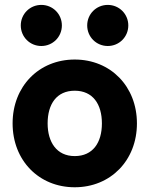

<svg xmlns="http://www.w3.org/2000/svg" viewBox="-20 -770 625 803"><path d="M344.7 -663.6C344.7 -615.7 382.8 -577.6 430.7 -577.6C478.5 -577.6 516.6 -615.7 516.6 -663.6C516.6 -711.4 478.5 -749.5 430.7 -749.5C382.8 -749.5 344.7 -711.4 344.7 -663.6ZM66.9 -663.6C66.9 -615.7 105 -577.6 152.8 -577.6C200.7 -577.6 238.8 -615.7 238.8 -663.6C238.8 -711.4 200.7 -749.5 152.8 -749.5C105 -749.5 66.9 -711.4 66.9 -663.6ZM32.7 -253.9C32.7 -99.1 142.6 13.2 292.5 13.2C442.4 13.2 552.7 -99.1 552.7 -253.9C552.7 -408.7 442.4 -521 292.5 -521C142.6 -521 32.7 -408.7 32.7 -253.9ZM179.2 -253.9C179.2 -334.5 216.8 -390.6 292.5 -390.6C368.2 -390.6 406.2 -334.5 406.2 -253.9C406.2 -173.3 368.2 -117.2 292.5 -117.2C216.8 -117.2 179.2 -175.8 179.2 -253.9Z"/></svg>

Font: Giphurs ExtraBold
Style: Regular
Weight: 800
Version: Version 1.000